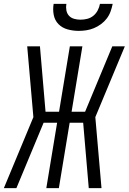

<svg xmlns="http://www.w3.org/2000/svg" viewBox="-29 -975 667 995"><path d="M-9 0 144 -368 112 -735H178L207 -396H277L333 -735H398L342 -396H412L553 -735H618L465 -368L497 0H431L402 -339H332L276 0H211L267 -339H197L56 0ZM379 -815Q350 -815 322 -822.5Q294 -830 274.5 -849.5Q255 -869 249.5 -897.5Q244 -926 249 -955H315Q312 -938 315 -921.5Q318 -905 328.5 -893.5Q339 -882 355 -877.5Q371 -873 388 -873Q406 -873 423.5 -877.5Q441 -882 455 -893.5Q469 -905 477.5 -921.5Q486 -938 489 -955H555Q551 -935 544 -915.5Q537 -896 524.5 -879.5Q512 -863 494.5 -850Q477 -837 457.5 -829Q438 -821 418 -818Q398 -815 379 -815Z"/></svg>

Font: Iosevka Curly Light Extended
Style: Italic
Weight: 300
Width: 7
Italic angle: -9°
Monospace: yes
Designer: Belleve Invis
Foundry: Belleve Invis
Version: Version 11.1.0; ttfautohint (v1.8.3)